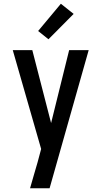

<svg xmlns="http://www.w3.org/2000/svg" viewBox="-20 -787 540 1022"><path d="M140 215Q150 180 160 145.5Q170 111 180 77L199 6L48 -520H152L252 -132L348 -520H452L244 215ZM238 -578 183 -622 304 -767 372 -713Z"/></svg>

Font: Iosevka Custom Semibold
Style: Regular
Weight: 600
Designer: Belleve Invis
Foundry: Belleve Invis
Version: Version 27.0.2; ttfautohint (v1.8.4)